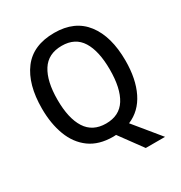

<svg xmlns="http://www.w3.org/2000/svg" viewBox="-204 -868 1111 1181"><g transform="rotate(-30 351.5 -277.5)"><path d="M648 -358Q648 -228 604 -138.5Q560 -49 474 -13L624 170H487L369 9Q365 9 359.5 9.5Q354 10 349 10Q248 10 183 -37.5Q118 -85 86.5 -168.5Q55 -252 55 -359Q55 -530 128.5 -627.5Q202 -725 353 -725Q498 -725 573 -627.5Q648 -530 648 -358ZM165 -358Q165 -226 211 -154Q257 -82 352 -82Q447 -82 492 -153.5Q537 -225 537 -358Q537 -490 492.5 -561.5Q448 -633 353 -633Q256 -633 210.5 -561Q165 -489 165 -358Z"/></g></svg>

Font: Noto Sans Lao UI SemCond Med
Style: Regular
Weight: 500
Width: 4
Designer: Monotype Design Team
Foundry: Monotype Imaging Inc.
Version: Version 2.000; ttfautohint (v1.8.4.7-5d5b)